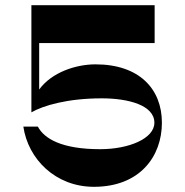

<svg xmlns="http://www.w3.org/2000/svg" viewBox="-20 -720 714 740"><path d="M348 -472C272 -472 179 -441 131 -375V-554H576V-700H101V-287C146 -313 240 -341 372 -341C476 -341 575 -314 575 -247C575 -186 477 -145 366 -145C217 -145 150 -186 126 -232H70C88 -108 193 0 342 0C519 0 604 -117 604 -247C604 -377 517 -472 348 -472Z"/></svg>

Font: Space Cowgirl Bold
Style: Regular
Weight: 700
Designer: Valery Marier
Foundry: Valery Marier
Version: Version 1.000;hotconv 1.0.109;makeotfexe 2.5.65596